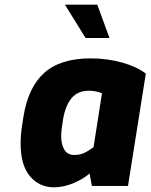

<svg xmlns="http://www.w3.org/2000/svg" viewBox="-20 -793 642 819"><path d="M68 -181Q68 -216 73.5 -253Q79 -290 80 -295Q100 -421 169 -482.5Q238 -544 367 -544Q438 -544 501.5 -526Q565 -508 602 -479L526 0H372L362 -53Q338 -31 295 -12.5Q252 6 210 6Q148 6 108 -41Q68 -88 68 -181ZM379 -165 415 -395Q389 -406 359 -406Q312 -406 285.5 -374.5Q259 -343 249 -284Q241 -238 241 -212Q241 -177 254.5 -154.5Q268 -132 297 -132Q322 -132 341 -141.5Q360 -151 379 -165ZM257 -773H395L447 -631H345Z"/></svg>

Font: Exo ExtraBold
Style: Italic
Weight: 800
Italic angle: -9°
Designer: Natanael Gama
Foundry: Natanael Gama
Version: Version 1.500; ttfautohint (v1.6)